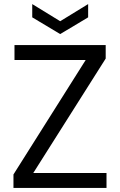

<svg xmlns="http://www.w3.org/2000/svg" viewBox="-20 -921 588 941"><path d="M46 0V-66L400 -627H51V-700H498V-634L143 -73H502V0ZM275 -754 138 -836V-901L275 -817L412 -901V-836Z"/></svg>

Font: DM Sans 12pt
Style: Regular
Weight: 400
Version: Version 4.004;gftools[0.9.30]